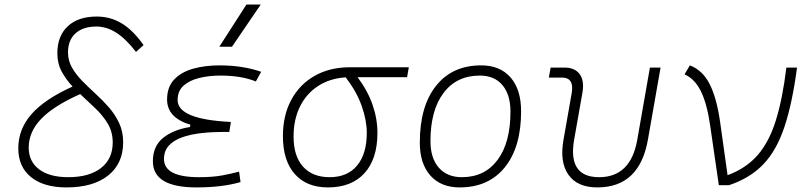

<svg xmlns="http://www.w3.org/2000/svg" viewBox="-20 -815 3556 845"><path d="M272.5 9.8Q172.4 9.8 116.5 -35.6Q60.5 -81.1 60.5 -162.1Q60.5 -246.6 118.7 -312.7Q176.8 -378.9 299.3 -434.1Q271 -464.4 251.7 -499.8Q232.4 -535.2 232.4 -580.6Q232.4 -656.7 278.3 -699.5Q324.2 -742.2 405.8 -742.2Q466.3 -742.2 516.4 -711.7Q566.4 -681.2 611.8 -616.7L578.6 -586.4Q534.2 -644 491.7 -671.1Q449.2 -698.2 404.3 -698.2Q345.2 -698.2 312.3 -668.2Q279.3 -638.2 279.3 -584.5Q279.3 -547.9 296.9 -517.3Q314.5 -486.8 342 -458.7Q369.6 -430.7 400.6 -402.3Q431.6 -374 459.2 -342.5Q486.8 -311 504.4 -273.4Q522 -235.8 522 -189Q522 -95.2 456.1 -42.7Q390.1 9.8 272.5 9.8ZM333 -400.9Q216.3 -349.1 161.4 -292Q106.4 -234.9 106.4 -165.5Q106.4 -104 152.3 -69.6Q198.2 -35.2 280.3 -35.2Q372.6 -35.2 424.3 -75.4Q476.1 -115.7 476.1 -188Q476.1 -234.4 454.3 -270.8Q432.6 -307.1 399.4 -338.4Q366.2 -369.6 333 -400.9Z M844.2 9.8Q652.8 9.8 652.8 -105Q652.8 -171.9 698 -208.3Q743.2 -244.6 815.9 -255.9L817.9 -266.1Q715.3 -296.9 715.3 -377Q715.3 -431.6 746.1 -464.6Q776.9 -497.6 829.3 -512.5Q881.8 -527.3 946.8 -527.3Q1047.9 -527.3 1129.4 -499L1106 -456.5Q1042 -482.4 949.7 -482.4Q899.9 -482.4 856.9 -471.9Q814 -461.4 787.8 -438Q761.7 -414.6 761.7 -374.5Q761.7 -289.6 996.1 -278.3L989.3 -234.4H961.4Q913.1 -234.4 866.7 -229.2Q820.3 -224.1 783 -211.2Q745.6 -198.2 723.6 -174.8Q701.7 -151.4 701.7 -115.2Q701.7 -35.2 856 -35.2Q916.5 -35.2 958 -43Q999.5 -50.8 1032.2 -59.6L1038.6 -13.7Q958.5 9.8 844.2 9.8ZM945.3 -609.4 1064.5 -794.9H1127.4L1001 -609.4Z M1423.3 9.8Q1329.1 9.8 1277.1 -49.3Q1225.1 -108.4 1225.1 -215.8Q1225.1 -307.1 1261.7 -375.2Q1298.3 -443.4 1364.7 -481.2Q1431.2 -519 1520 -519H1779.3L1771.5 -475.1H1553.7Q1598.1 -416 1619.6 -354Q1641.1 -292 1641.1 -230.5Q1641.1 -115.7 1584.2 -53Q1527.3 9.8 1423.3 9.8ZM1501.5 -474.6Q1432.1 -470.2 1380.4 -436.8Q1328.6 -403.3 1300.3 -346.2Q1272 -289.1 1272 -213.9Q1272 -128.4 1313.5 -81.8Q1355 -35.2 1430.7 -35.2Q1508.8 -35.2 1551.5 -86.4Q1594.2 -137.7 1594.2 -230.5Q1594.2 -285.6 1571.8 -348.9Q1549.3 -412.1 1501.5 -474.6Z M2002.9 9.8Q1920.4 9.8 1874 -42.5Q1827.6 -94.7 1827.6 -187.5Q1827.6 -347.7 1899.2 -437.5Q1970.7 -527.3 2097.7 -527.3Q2180.7 -527.3 2227.1 -474.1Q2273.4 -420.9 2273.4 -325.2Q2273.4 -167.5 2201.9 -78.9Q2130.4 9.8 2002.9 9.8ZM2012.7 -35.2Q2113.3 -35.2 2169.9 -111.3Q2226.6 -187.5 2226.6 -323.7Q2226.6 -398.4 2191.2 -440.4Q2155.8 -482.4 2091.8 -482.4Q1989.7 -482.4 1932.1 -406Q1874.5 -329.6 1874.5 -193.8Q1874.5 -119.1 1911.1 -77.1Q1947.8 -35.2 2012.7 -35.2Z M2608.9 9.8Q2521 9.8 2481.7 -45.9Q2442.4 -101.6 2460 -200.2L2496.1 -405.3Q2507.8 -473.6 2453.1 -473.6H2395.5L2403.3 -517.6H2463.9Q2510.7 -517.6 2531.7 -488Q2552.7 -458.5 2543 -405.3L2506.8 -200.2Q2478 -35.2 2616.7 -35.2Q2755.9 -35.2 2784.7 -200.2L2840.3 -517.6H2887.2L2831.5 -200.2Q2794.4 9.8 2608.9 9.8Z M3143.6 0 3105.5 -262.2Q3091.8 -358.4 3064.7 -413.3Q3037.6 -468.3 2992.7 -487.8L3016.1 -527.3Q3071.8 -506.3 3103 -445.3Q3134.3 -384.3 3149.4 -276.9L3182.1 -43.9Q3262.7 -73.7 3313.5 -131.3Q3364.3 -189 3394 -283.4Q3423.8 -377.9 3440.9 -517.6H3487.8Q3466.8 -359.4 3432.1 -255.9Q3397.5 -152.3 3339.1 -91.6Q3280.8 -30.8 3188.5 0Z"/></svg>

Font: Cascadia Mono PL ExtraLight
Style: Italic
Weight: 200
Italic angle: -10°
Monospace: yes
Designer: Aaron Bell
Foundry: Saja Typeworks
Version: Version 2404.023; ttfautohint (v1.8.4)